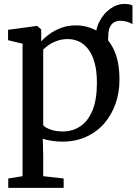

<svg xmlns="http://www.w3.org/2000/svg" viewBox="-20 -692 678 953"><path d="M512 -383.5 468.5 -416.5 454.5 -491Q452 -543 473 -584Q494 -625 527.5 -648.8Q561 -672.5 595 -672.5Q625 -672.5 637.5 -664.5V-572Q626 -579.5 611 -584Q596 -588.5 578.5 -589Q563.5 -589.5 550 -583.2Q536.5 -577 527.5 -561.5Q518.5 -546 517.5 -518ZM21 240.5V194L92 182.5V-475L20 -492.5V-544L161 -563H164.5L184.5 -546V-487Q200.5 -504.5 225.2 -522.8Q250 -541 283.2 -553.5Q316.5 -566 356.5 -566Q413.5 -566 463 -538Q512.5 -510 542.8 -450.2Q573 -390.5 573 -295.5Q573 -232 553.2 -176.5Q533.5 -121 496.8 -78.8Q460 -36.5 407.5 -12.8Q355 11 289.5 11Q264.5 11 237 7Q209.5 3 192.5 -3.5L194.5 80V182.5L296 194V240.5ZM292.5 -39.5Q340 -39.5 378.2 -64.8Q416.5 -90 438.8 -143.2Q461 -196.5 461 -281Q461 -338.5 449.8 -379.8Q438.5 -421 418.5 -447.2Q398.5 -473.5 372.5 -485.8Q346.5 -498 316.5 -498Q288.5 -498 264.8 -489.8Q241 -481.5 223 -469.2Q205 -457 194.5 -446V-70.5Q202.5 -59.5 229.5 -49.5Q256.5 -39.5 292.5 -39.5Z"/></svg>

Font: Merriweather 28pt
Style: Regular
Weight: 400
Version: Version 2.100